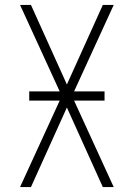

<svg xmlns="http://www.w3.org/2000/svg" viewBox="-20 -755 540 775"><path d="M61 0 221 -349H98V-386H221L61 -735H105L250 -414L395 -735H439L279 -386H402V-349H279L439 0H395L250 -321L105 0Z"/></svg>

Font: Iosevka Extralight
Style: Regular
Weight: 200
Monospace: yes
Designer: Belleve Invis
Foundry: Belleve Invis
Version: Version 32.0.1; ttfautohint (v1.8.4)